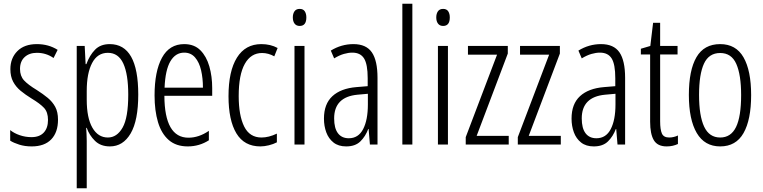

<svg xmlns="http://www.w3.org/2000/svg" viewBox="-20 -780 4117 1036"><path d="M293 -134Q293 -66 256.5 -28Q220 10 151 10Q114 10 84 0.5Q54 -9 35 -21V-78Q56 -61 86.5 -50.5Q117 -40 150 -40Q193 -40 216 -64.5Q239 -89 239 -133Q239 -175 217.5 -198Q196 -221 151 -248Q117 -269 91.5 -290Q66 -311 51 -339Q36 -367 36 -407Q36 -466 73.5 -504Q111 -542 179 -542Q242 -542 291 -511L269 -467Q229 -495 179 -495Q138 -495 113 -472Q88 -449 88 -408Q88 -370 109.5 -346.5Q131 -323 179 -294Q212 -273 237.5 -252Q263 -231 278 -203.5Q293 -176 293 -134Z M572 -542Q726 -542 726 -270Q726 -130 685 -60Q644 10 573 10Q523 10 492.5 -20Q462 -50 448 -90H445Q446 -75 447 -56.5Q448 -38 448 -19V236H394V-532H437L442 -434H446Q463 -481 492.5 -511.5Q522 -542 572 -542ZM562 -495Q506 -495 477 -440Q448 -385 448 -289V-242Q448 -144 478.5 -91Q509 -38 562 -38Q611 -38 641.5 -91.5Q672 -145 672 -269Q672 -379 645.5 -437Q619 -495 562 -495Z M974 -542Q1028 -542 1061 -509Q1094 -476 1109.5 -422Q1125 -368 1125 -305V-263H867Q868 -37 997 -37Q1053 -37 1107 -74V-23Q1082 -7 1053.5 1.5Q1025 10 993 10Q930 10 890.5 -24.5Q851 -59 832.5 -121Q814 -183 814 -265Q814 -395 854 -468.5Q894 -542 974 -542ZM974 -496Q927 -496 899.5 -449.5Q872 -403 868 -307H1075Q1075 -358 1065 -401Q1055 -444 1032.5 -470Q1010 -496 974 -496Z M1385 10Q1298 10 1255.5 -60.5Q1213 -131 1213 -261Q1213 -396 1258.5 -469Q1304 -542 1390 -542Q1440 -542 1478 -521L1460 -476Q1428 -494 1394 -494Q1334 -494 1301 -435.5Q1268 -377 1268 -262Q1268 -157 1297.5 -97.5Q1327 -38 1391 -38Q1430 -38 1474 -59V-12Q1455 -2 1430.5 4Q1406 10 1385 10Z M1597 -732Q1616 -732 1624.5 -719Q1633 -706 1633 -686Q1633 -640 1597 -640Q1579 -640 1569.5 -652.5Q1560 -665 1560 -686Q1560 -706 1569 -719Q1578 -732 1597 -732ZM1623 -532V0H1569V-532Z M1887 -542Q1956 -542 1986.5 -497.5Q2017 -453 2017 -360V0H1976L1969 -84H1967Q1952 -44 1924.5 -17Q1897 10 1848 10Q1806 10 1779.5 -11Q1753 -32 1740.5 -66Q1728 -100 1728 -140Q1728 -219 1773.5 -261Q1819 -303 1903 -310L1964 -315V-358Q1964 -433 1944.5 -464.5Q1925 -496 1881 -496Q1860 -496 1835.5 -489Q1811 -482 1783 -465L1765 -507Q1822 -542 1887 -542ZM1909 -269Q1783 -257 1783 -141Q1783 -88 1803.5 -61Q1824 -34 1862 -34Q1914 -34 1939.5 -83.5Q1965 -133 1965 -216V-274Z M2205 0H2151V-760H2205Z M2371 -732Q2390 -732 2398.5 -719Q2407 -706 2407 -686Q2407 -640 2371 -640Q2353 -640 2343.5 -652.5Q2334 -665 2334 -686Q2334 -706 2343 -719Q2352 -732 2371 -732ZM2397 -532V0H2343V-532Z M2725 0H2493V-40L2662 -485H2505V-532H2720V-491L2552 -47H2725Z M3006 0H2774V-40L2943 -485H2786V-532H3001V-491L2833 -47H3006Z M3223 -542Q3292 -542 3322.5 -497.5Q3353 -453 3353 -360V0H3312L3305 -84H3303Q3288 -44 3260.5 -17Q3233 10 3184 10Q3142 10 3115.5 -11Q3089 -32 3076.5 -66Q3064 -100 3064 -140Q3064 -219 3109.5 -261Q3155 -303 3239 -310L3300 -315V-358Q3300 -433 3280.5 -464.5Q3261 -496 3217 -496Q3196 -496 3171.5 -489Q3147 -482 3119 -465L3101 -507Q3158 -542 3223 -542ZM3245 -269Q3119 -257 3119 -141Q3119 -88 3139.5 -61Q3160 -34 3198 -34Q3250 -34 3275.5 -83.5Q3301 -133 3301 -216V-274Z M3591 -38Q3603 -38 3615.5 -41Q3628 -44 3638 -49V-3Q3625 3 3610 6.5Q3595 10 3577 10Q3528 10 3508 -23.5Q3488 -57 3488 -123V-486H3438V-517L3489 -532L3504 -657H3542V-532H3636V-486H3542V-126Q3542 -81 3551.5 -59.5Q3561 -38 3591 -38Z M4033 -267Q4033 -134 3992 -62Q3951 10 3866 10Q3782 10 3739.5 -62.5Q3697 -135 3697 -268Q3697 -401 3738 -471.5Q3779 -542 3866 -542Q3951 -542 3992 -470.5Q4033 -399 4033 -267ZM3752 -268Q3752 -155 3779.5 -96.5Q3807 -38 3866 -38Q3924 -38 3951.5 -94.5Q3979 -151 3979 -267Q3979 -376 3953 -435Q3927 -494 3866 -494Q3805 -494 3778.5 -436.5Q3752 -379 3752 -268Z"/></svg>

Font: Noto Sans Ethiopic ExtraCondensed Light
Style: Regular
Weight: 300
Width: 2
Designer: Monotype Design Team
Foundry: Monotype Imaging Inc.
Version: Version 2.102; ttfautohint (v1.8.4.7-5d5b)